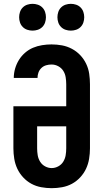

<svg xmlns="http://www.w3.org/2000/svg" viewBox="-20 -975 540 1003"><path d="M250 8Q223 8 195.5 3Q168 -2 144 -15Q120 -28 101 -48.5Q82 -69 70.5 -93.5Q59 -118 54.5 -145.5Q50 -173 50 -200V-420H326V-535Q326 -553 323 -571.5Q320 -590 310.5 -605Q301 -620 284.5 -629Q268 -638 249 -638Q235 -638 221 -634Q207 -630 196.5 -620Q186 -610 181 -596.5Q176 -583 176 -568H52Q52 -593 59 -617Q66 -641 79 -662Q92 -683 111 -699.5Q130 -716 152.5 -725.5Q175 -735 200 -739Q225 -743 249 -743Q277 -743 304 -738Q331 -733 355.5 -720Q380 -707 399 -687Q418 -667 430 -642Q442 -617 446 -589.5Q450 -562 450 -535V-200Q450 -173 445.5 -145.5Q441 -118 429.5 -93.5Q418 -69 399 -48.5Q380 -28 356 -15Q332 -2 304.5 3Q277 8 250 8ZM250 -97Q268 -97 284.5 -106Q301 -115 310.5 -130.5Q320 -146 323 -164Q326 -182 326 -200V-315H174V-200Q174 -182 177 -164Q180 -146 189.5 -130.5Q199 -115 215.5 -106Q232 -97 250 -97ZM350 -815Q336 -815 322.5 -819.5Q309 -824 299 -834Q289 -844 284.5 -857.5Q280 -871 280 -885Q280 -899 284.5 -912.5Q289 -926 299 -936Q309 -946 322.5 -950.5Q336 -955 350 -955Q364 -955 377.5 -950.5Q391 -946 401 -936Q411 -926 415.5 -912.5Q420 -899 420 -885Q420 -871 415.5 -857.5Q411 -844 401 -834Q391 -824 377.5 -819.5Q364 -815 350 -815ZM150 -815Q136 -815 122.5 -819.5Q109 -824 99 -834Q89 -844 84.5 -857.5Q80 -871 80 -885Q80 -899 84.5 -912.5Q89 -926 99 -936Q109 -946 122.5 -950.5Q136 -955 150 -955Q164 -955 177.5 -950.5Q191 -946 201 -936Q211 -926 215.5 -912.5Q220 -899 220 -885Q220 -871 215.5 -857.5Q211 -844 201 -834Q191 -824 177.5 -819.5Q164 -815 150 -815Z"/></svg>

Font: Iosevka Curly Extrabold
Style: Regular
Weight: 800
Monospace: yes
Designer: Belleve Invis
Foundry: Belleve Invis
Version: Version 22.1.2; ttfautohint (v1.8.4)